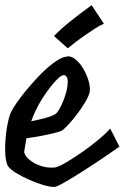

<svg xmlns="http://www.w3.org/2000/svg" viewBox="-20 -696 485 748"><path d="M228.5 -403.3Q220.7 -403.3 207.5 -391.6Q194.3 -379.9 179.2 -360.8Q164.1 -341.8 147.5 -316.4Q130.9 -291 118.2 -263.7Q113.3 -253.9 109.4 -244.1Q105.5 -234.4 101.6 -223.6Q127 -228.5 154.8 -235.8Q182.6 -243.2 196.3 -252Q203.1 -256.8 211.4 -271.5Q219.7 -286.1 227.1 -304.2Q234.4 -322.3 239.3 -342.3Q244.1 -362.3 244.1 -377Q244.1 -387.7 240.2 -395.5Q236.3 -403.3 228.5 -403.3ZM445.3 -125Q427.7 -112.3 404.3 -96.2Q380.9 -80.1 355 -63Q329.1 -45.9 303.2 -29.3Q277.3 -12.7 255.4 0.5Q233.4 13.7 217.8 22Q202.1 30.3 197.3 31.2Q194.3 32.2 189.5 32.2Q172.9 32.2 146 23.9Q119.1 15.6 91.8 3.4Q64.5 -8.8 41.5 -22.9Q18.6 -37.1 10.7 -49.8Q4.9 -60.5 2.4 -77.6Q0 -94.7 0 -117.2Q0 -136.7 2 -158.7Q3.9 -180.7 7.3 -200.7Q10.7 -220.7 15.1 -237.3Q19.5 -253.9 25.4 -263.7Q32.2 -277.3 46.9 -298.3Q61.5 -319.3 80.6 -342.3Q99.6 -365.2 121.1 -388.7Q142.6 -412.1 164.1 -431.2Q185.5 -450.2 205.6 -462.4Q225.6 -474.6 241.2 -475.6Q242.2 -475.6 242.7 -476.1Q243.2 -476.6 245.1 -476.6Q260.7 -476.6 276.4 -462.9Q292 -449.2 303.7 -429.7Q315.4 -410.2 322.8 -388.2Q330.1 -366.2 330.1 -348.6Q330.1 -339.8 329.1 -335.9Q325.2 -320.3 311.5 -297.4Q297.9 -274.4 281.2 -252.4Q264.6 -230.5 249 -213.4Q233.4 -196.3 225.6 -190.4Q219.7 -185.5 204.6 -181.2Q189.5 -176.8 169.4 -172.4Q149.4 -168 127 -164.1Q104.5 -160.2 83 -157.2Q79.1 -137.7 77.1 -123.5Q75.2 -109.4 74.2 -103.5Q76.2 -92.8 85.9 -82Q95.7 -71.3 110.4 -62.5Q125 -53.7 143.1 -48.3Q161.1 -43 179.7 -43Q183.6 -43 188 -43Q192.4 -43 196.3 -43.9Q213.9 -48.8 243.2 -66.4Q272.5 -84 304.2 -106.4Q335.9 -128.9 364.7 -152.8Q393.6 -176.8 409.2 -195.3ZM190.4 -555.7Q201.2 -567.4 220.7 -585Q237.3 -599.6 265.6 -622.1Q293.9 -644.5 336.9 -675.8L384.8 -603.5Q371.1 -597.7 351.6 -585.9Q335 -575.2 308.1 -556.6Q281.2 -538.1 244.1 -507.8Z"/></svg>

Font: Miniver
Style: Regular
Weight: 400
Designer: Dathan Boardman
Foundry: Open Window
Version: Version 1.000